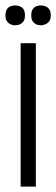

<svg xmlns="http://www.w3.org/2000/svg" viewBox="-29 -687 207 707"><path d="M47 0V-528H103V0ZM121 -594Q106 -594 96 -603Q86 -612 86 -630Q86 -650 96 -658.5Q106 -667 121 -667Q137 -667 147.5 -658.5Q158 -650 158 -630Q158 -612 147 -603Q136 -594 121 -594ZM26 -594Q12 -594 1.5 -603Q-9 -612 -9 -630Q-9 -650 1 -658.5Q11 -667 26 -667Q43 -667 53 -658.5Q63 -650 63 -630Q63 -612 53 -603Q43 -594 26 -594Z"/></svg>

Font: Bricolage Grotesque 72pt Condensed ExtraLight
Style: Regular
Weight: 250
Width: 3
Designer: Mathieu Triay
Foundry: Atelier Triay
Version: Version 1.001;gftools[0.9.33.dev8+g029e19f]